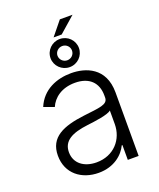

<svg xmlns="http://www.w3.org/2000/svg" viewBox="-156 -946 869 1052"><g transform="rotate(-20 278.0 -419.5)"><path d="M235.8 12.4C326.7 12.4 382.1 -38 404.8 -86.3H408.7V0H471.9V-370.4C471.9 -516.7 361.9 -552.9 278.4 -552.9C195 -552.9 109 -519.9 72.1 -430.8L132.1 -409.1C152 -456 201.3 -496.1 280.2 -496.1C362.9 -496.1 408.7 -450.6 408.7 -376.1V-363.3C408.7 -322.1 357.6 -321.4 266 -310C142.8 -294.7 56.5 -260.3 56.5 -152.3C56.5 -47.2 136.7 12.4 235.8 12.4ZM244.3 -45.5C172.9 -45.5 119.7 -83.5 119.7 -149.5C119.7 -215.6 173.7 -243.3 266 -254.6C310.7 -259.9 390.3 -269.9 408.7 -288V-209.2C408.7 -119.7 345.2 -45.5 244.3 -45.5ZM284.1 -586.3C330.3 -586.3 366.8 -622.9 366.8 -668C366.8 -713.4 330.3 -750 284.1 -750C238.6 -750 201.3 -713.4 201.3 -668C201.3 -622.9 238.6 -586.3 284.1 -586.3ZM284.1 -626.1C261 -626.1 241.8 -644.9 241.8 -668C241.8 -690.3 261 -709.2 284.1 -709.2C308.2 -709.2 326.3 -690.3 326.3 -668C326.3 -644.9 308.2 -626.1 284.1 -626.1ZM256 -769.5H303.3L396 -850.9H322.1Z"/></g></svg>

Font: Karasuma Gothic
Style: Light
Weight: 300
Designer: Rasmus Andersson / Ryoko Nishizuka
Foundry: rsms
Version: Version 1.00